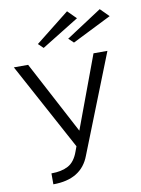

<svg xmlns="http://www.w3.org/2000/svg" viewBox="-100 -1006 787 1073"><g transform="rotate(-10 293.5 -469.5)"><path d="M405 -891 193 -760 165 -787 357 -939ZM365 -760 337 -787 539 -919 587 -871ZM309 -270 462 -682H541L321 -126Q274 0 114 0V-62Q172 -62 210 -82.5Q248 -103 268 -160L278 -187L10 -682H91Z"/></g></svg>

Font: Didact Gothic
Style: Regular
Weight: 400
Designer: Daniel Johnson
Foundry: Daniel Johnson
Version: Version 2.101;PS 002.101;hotconv 1.0.88;makeotf.lib2.5.64775